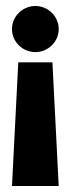

<svg xmlns="http://www.w3.org/2000/svg" viewBox="-20 -621 236 641"><path d="M20 0H176L155 -413H41ZM20 -524C20 -481 56 -447 98 -447C140 -447 176 -481 176 -524C176 -567 140 -601 98 -601C56 -601 20 -567 20 -524Z"/></svg>

Font: Charger EcoBlack
Style: Black
Weight: 1000
Designer: Jasper
Foundry: Cannot Into Space Fonts
Version: Version 1.1